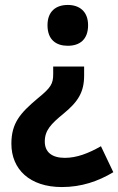

<svg xmlns="http://www.w3.org/2000/svg" viewBox="-20 -564 478 776"><path d="M336 -462C336 -518 301 -544 254 -544C207 -544 172 -519 172 -462C172 -403 207 -379 254 -379C302 -379 336 -404 336 -462ZM320 -259V-295H195V-265C195 -225 186 -210 132 -166C62 -107 26 -67 26 17C26 120 100 192 230 192C309 192 376 169 438 132L388 27C337 56 290 74 242 74C190 74 161 51 161 8C161 -37 186 -63 236 -104C296 -153 320 -192 320 -259Z"/></svg>

Font: Noto Sans Kannada SemiCondensed
Style: Bold
Weight: 700
Width: 4
Designer: Jelle Bosma - Monotype Design Team
Foundry: Monotype Imaging Inc.
Version: Version 2.005